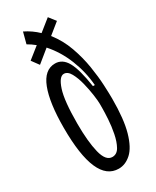

<svg xmlns="http://www.w3.org/2000/svg" viewBox="-180 -729 643 791"><g transform="rotate(-30 141.5 -333.5)"><path d="M138 10Q25 10 25 -249Q25 -368 50 -432.5Q75 -497 126 -497Q161 -497 181.5 -460.5Q202 -424 215 -338H224Q219 -403 194.5 -464Q170 -525 129 -571L70 -523L45 -557L99 -600Q82 -614 64 -624L78 -677Q113 -660 141 -633L196 -677L221 -645L169 -603Q202 -561 220 -510.5Q238 -460 246 -410Q254 -360 256 -319Q258 -278 258 -254Q258 -156 241.5 -98Q225 -40 197.5 -15Q170 10 138 10ZM139 -45Q161 -45 173.5 -67.5Q186 -90 192.5 -123Q199 -156 201 -188.5Q203 -221 203 -241V-262Q203 -275 199 -304Q195 -333 187 -365Q179 -397 166.5 -419.5Q154 -442 136 -442Q114 -442 98 -393.5Q82 -345 82 -236Q82 -151 95 -98Q108 -45 139 -45Z"/></g></svg>

Font: Bricolage Grotesque 48pt Condensed ExtraLight
Style: Regular
Weight: 200
Width: 3
Designer: Mathieu Triay
Foundry: Atelier Triay
Version: Version 1.000; ttfautohint (v1.8.4.7-5d5b);gftools[0.9.32]